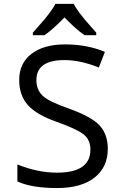

<svg xmlns="http://www.w3.org/2000/svg" viewBox="-20 -951 640 981"><path d="M68.8 -23.9V-110.8Q171.9 -68.8 271 -68.8Q441.9 -68.8 441.9 -186Q441.9 -236.8 407.5 -264.2Q373 -291.5 268.1 -329.1Q166.5 -364.7 122.3 -414.3Q78.1 -463.9 78.1 -543Q78.1 -627.9 140.9 -676Q203.6 -724.1 313 -724.1Q424.8 -724.1 516.1 -686L484.9 -606Q390.6 -644 309.1 -644Q166 -644 166 -542Q166 -492.2 198 -461.9Q230 -431.6 330.1 -397Q450.2 -354 490.5 -308.3Q530.8 -262.7 530.8 -190.9Q530.8 -97.2 463.1 -43.7Q395.5 9.8 271 9.8Q141.6 9.8 68.8 -23.9ZM471.7 -771H412.6Q371.1 -798.3 309.6 -861.8Q244.6 -795.4 206.5 -771H147.9V-784.2Q160.2 -798.3 176.8 -816.9Q244.6 -892.6 262.7 -931.2H356.9Q375 -892.6 442.9 -816.9L471.7 -784.2Z"/></svg>

Font: Noto Mono
Style: Regular
Weight: 400
Designer: Monotype Design Team
Foundry: Monotype Imaging Inc.
Version: Version 1.00